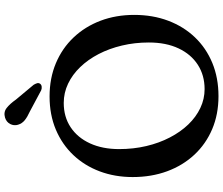

<svg xmlns="http://www.w3.org/2000/svg" viewBox="-88 -864 971 835"><g transform="rotate(-90 397.5 -446.5)"><path d="M395.6 -716.4Q474.8 -716.4 540 -689Q605.1 -661.6 652.1 -612Q699.1 -562.4 724.7 -495.2Q750.2 -427.9 750.2 -348.2Q750.2 -267.7 724.9 -200.6Q699.6 -133.5 652.9 -84.5Q606.2 -35.5 541.2 -8.6Q476.2 18.2 396.8 18.2Q318 18.2 253.3 -9.2Q188.7 -36.7 142.1 -86.7Q95.5 -136.7 70.2 -205Q45 -273.3 45 -355Q45 -432.4 69.7 -498.2Q94.4 -564.1 140.6 -613Q186.8 -661.9 251.4 -689.2Q316 -716.4 395.6 -716.4ZM630.2 -284.8Q630.2 -346 617 -401.4Q603.9 -456.9 579.9 -503.1Q555.9 -549.3 523.2 -583.2Q490.5 -617.2 450.9 -636Q411.3 -654.8 367.4 -654.8Q306.7 -654.8 261.6 -624.8Q216.4 -594.8 191.5 -540.6Q166.6 -486.4 166.6 -414Q166.6 -351.6 179.8 -295.7Q193 -239.7 217.2 -193.3Q241.3 -146.8 273.8 -113Q306.3 -79.2 345.5 -60.7Q384.6 -42.2 427.4 -42.2Q487.6 -42.2 533.3 -71.7Q579 -101.2 604.6 -155.5Q630.2 -209.9 630.2 -284.8ZM382 -862.6 446.2 -785.7Q450.7 -778.3 453 -770.9Q455.2 -763.4 450.3 -757Q445.9 -751.5 437.8 -750.7Q429.7 -749.8 422.4 -752.9L330.3 -802.1Q306.1 -813 291.9 -824.6Q277.7 -836.2 272.5 -853.7Q267.2 -871 275.7 -887.7Q284.3 -904.3 303.7 -910.2Q327.5 -917.1 345.5 -903Q363.5 -888.9 382 -862.6Z"/></g></svg>

Font: Fraunces SuperSoft 9pt
Style: Regular
Weight: 900
Version: Version 1.000;[b76b70a41]